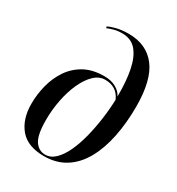

<svg xmlns="http://www.w3.org/2000/svg" viewBox="-185 -885 928 1009"><g transform="rotate(30 279.0 -380.0)"><path d="M234 10Q135 10 87.5 -46.5Q40 -103 40 -196Q40 -253 54.5 -309.5Q69 -366 100 -412Q131 -458 180.5 -485.5Q230 -513 301 -513Q342 -513 371 -497Q400 -481 413 -455Q414 -546 400.5 -613.5Q387 -681 355.5 -718Q324 -755 269 -755Q241 -755 219.5 -749Q198 -743 182 -736L179 -745Q196 -754 227.5 -762Q259 -770 300 -770Q409 -770 467 -694Q525 -618 525 -458Q525 -358 507.5 -272.5Q490 -187 454.5 -123.5Q419 -60 364 -25Q309 10 234 10ZM236 0Q269 0 296 -26Q323 -52 344 -96.5Q365 -141 379.5 -197.5Q394 -254 402.5 -315Q411 -376 413 -435Q385 -499 314 -499Q278 -499 248 -470.5Q218 -442 195.5 -393Q173 -344 161 -283.5Q149 -223 149 -160Q149 -71 172.5 -35.5Q196 0 236 0Z"/></g></svg>

Font: Noto Serif Display SemiCondensed Medium
Style: Italic
Weight: 500
Width: 4
Italic angle: -12°
Designer: Monotype Design Team
Foundry: Monotype Imaging Inc.
Version: Version 2.009